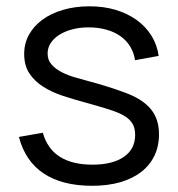

<svg xmlns="http://www.w3.org/2000/svg" viewBox="-20 -575 565 609"><path d="M272.2 14.3Q321.7 14.3 360.8 3.1Q400 -8.2 427.5 -29.3Q455 -50.5 469.7 -80.8Q484.3 -111.2 484.3 -149Q484.3 -173.2 477.9 -193.2Q471.5 -213.2 457.9 -229.5Q444.3 -245.8 423.1 -259.1Q401.8 -272.3 371.7 -283Q347.3 -291.8 319.4 -300.7Q291.5 -309.5 263.7 -316.8Q242.8 -322.5 219.3 -329.2Q195.8 -335.8 176.3 -345.8Q156.8 -355.7 143.9 -369.9Q131 -384.2 131 -405.3Q131 -423.5 141 -438.7Q151 -453.8 168.5 -464.8Q186 -475.8 209.7 -482Q233.3 -488.2 260.7 -488.2Q291.2 -488.2 316.8 -481.1Q342.5 -474 361.6 -460.6Q380.7 -447.2 392.7 -427.8Q404.7 -408.3 408.3 -384L483.3 -397.7Q478.3 -433.3 460.1 -462.3Q441.8 -491.3 413 -511.9Q384.2 -532.5 346.5 -543.8Q308.8 -555 264 -555Q218.3 -555 180.2 -543.8Q142.2 -532.7 114.7 -512.6Q87.2 -492.5 71.9 -464.9Q56.7 -437.3 56.7 -404Q56.7 -367.2 73.2 -342.2Q89.7 -317.2 117.2 -299.8Q144.8 -282.3 180.4 -270.7Q216 -259 254.7 -248.7Q285.8 -240.2 310.6 -232.6Q335.3 -225 350.3 -219.2Q367.3 -212.3 378.5 -204.8Q389.7 -197.2 396.4 -188.2Q403.2 -179.3 405.9 -169.2Q408.7 -159.2 408.7 -147.3Q408.7 -102.2 372.8 -77.4Q336.8 -52.7 273.2 -52.7Q209.5 -52.7 169.9 -77.7Q130.3 -102.7 115.8 -154L40 -140.7Q50 -102 69.8 -73Q89.5 -44 118.8 -24.6Q148.2 -5.2 186.6 4.6Q225 14.3 272.2 14.3Z"/></svg>

Font: Vela Sans GX ExtLt
Style: Regular
Weight: 200
Designer: Principal design: Mikhail Sharanda - project Manrope.
Design modification: Ravid Balaliev
Foundry: Mikhail Sharanda
Version: Version 1.001